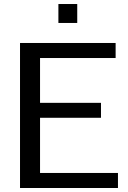

<svg xmlns="http://www.w3.org/2000/svg" viewBox="-20 -940 638 960"><path d="M366.2 -825.2H272V-919.9H366.2ZM569.8 0H80.1V-725.1H558.1V-649.9H180.2V-425.8H484.9V-351.1H180.2V-75.2H569.8Z"/></svg>

Font: Aurulent Sans
Style: Regular
Weight: 400
Version: Version 2007.05.04